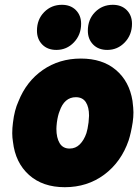

<svg xmlns="http://www.w3.org/2000/svg" viewBox="-20 -772 581 800"><path d="M34 -181Q31 -199 31 -217Q31 -239 34 -261Q40 -313 57 -350Q90 -433 158.5 -480.5Q227 -528 317 -528Q407 -528 463 -480.5Q519 -433 532 -352Q536 -320 536 -304Q536 -284 533 -263Q526 -218 516 -187Q485 -97 414.5 -44.5Q344 8 250 8Q158 8 101 -43Q44 -94 34 -181ZM340 -217Q345 -232 349 -262Q351 -282 351 -290Q351 -326 337.5 -346.5Q324 -367 296 -367Q248 -367 228 -308Q221 -291 217 -262Q215 -244 215 -235Q215 -198 228.5 -175.5Q242 -153 270 -153Q295 -153 312.5 -170.5Q330 -188 340 -217ZM346 -644Q346 -691 376 -721.5Q406 -752 450 -752Q486 -752 508 -730Q530 -708 530 -673Q530 -627 500 -595.5Q470 -564 427 -564Q390 -564 368 -586.5Q346 -609 346 -644ZM134 -644Q134 -691 164 -721.5Q194 -752 238 -752Q274 -752 296 -730Q318 -708 318 -673Q318 -627 288 -595.5Q258 -564 215 -564Q178 -564 156 -586.5Q134 -609 134 -644Z"/></svg>

Font: Barlow Black
Style: Italic
Weight: 900
Italic angle: -7°
Designer: Jeremy Tribby
Foundry: Tribby Type
Version: Version 1.408